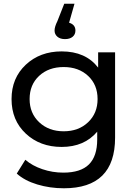

<svg xmlns="http://www.w3.org/2000/svg" viewBox="-20 -811 730 1031"><path d="M288 -697 325 -791H380L351 -689Q385 -679 385 -647Q385 -626 370 -613.5Q355 -601 329 -601Q303 -601 288 -614Q273 -627 273 -647Q273 -667 288 -697ZM507 -448V-530H598V-72Q598 200 323 200Q248 200 180 179.5Q112 159 70 121L116 47Q153 79 207.5 97.5Q262 116 320 116Q413 116 457.5 72Q502 28 502 -62V-104Q433 -22 311 -22Q195 -22 118.5 -93.5Q42 -165 42 -279Q42 -392 118.5 -463.5Q195 -535 311 -535Q440 -535 507 -448ZM504 -279Q504 -356 453 -403.5Q402 -451 322 -451Q241 -451 190 -403.5Q139 -356 139 -279Q139 -203 190.5 -154.5Q242 -106 322 -106Q402 -106 453 -154.5Q504 -203 504 -279Z"/></svg>

Font: false
Style: Regular
Weight: 500
Designer: Julieta Ulanovsky
Foundry: Julieta Ulanovsky
Version: Version 7.222;hotconv 1.0.109;makeotfexe 2.5.65596